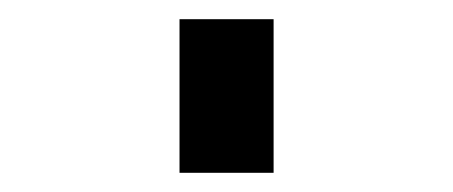

<svg xmlns="http://www.w3.org/2000/svg" viewBox="-20 34 472 200"><path d="M265 214V54H167V214Z"/></svg>

Font: Iosevka Sparkle Medium
Style: Regular
Weight: 500
Designer: Belleve Invis
Foundry: Belleve Invis
Version: Version 4.5.0; ttfautohint (v1.8.3)